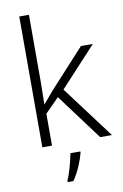

<svg xmlns="http://www.w3.org/2000/svg" viewBox="-105 -819 703 1098"><g transform="rotate(-10 247.0 -269.5)"><path d="M144 -759.8H87.9V0H144V-185.1L225.1 -267.1L423.8 0H492.2L264.2 -304.2L475.1 -532.2H405.8L204.1 -312C184.1 -289.1 160.2 -259.8 143.1 -240.2H142.1C142.1 -283.7 144 -331.1 144 -374ZM297.9 61H240.2C233.4 102.1 211.4 181.2 196.3 211.9V221.2H229C245.1 198.2 259.3 172.9 271.5 144C283.7 115.2 292.5 89.8 297.9 67.9Z"/></g></svg>

Font: Noto Reveo Sans
Style: Regular
Weight: 300
Designer: Monotype Design Team
Foundry: Monotype Imaging Inc.
Version: Version 2.007